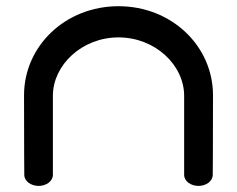

<svg xmlns="http://www.w3.org/2000/svg" viewBox="-20 -611 779 631"><path d="M369.5 -590.6C194.7 -590.6 59 -459.5 59 -297.9C59 -141.7 59.8 -36.8 59.8 -36.8C59.8 -14.7 82.7 0 106.8 0C130.9 0 153.8 -14.6 153.8 -36.6L153.8 -296C153.8 -397.4 249.4 -488.1 369.5 -488.1C489.6 -488.1 585.2 -397.4 585.2 -296C585.2 -188.8 585.2 -36.6 585.2 -36.6C585.2 -14.6 608.1 0 632.2 0C655.9 0 678.5 -14 679.2 -36.2C679.3 -37.5 680 -141.3 680 -297.9C680 -459.5 544.3 -590.6 369.5 -590.6Z"/></svg>

Font: Hi.
Style: Black
Weight: 400
Designer: Mew Too, Robert Jablonski
Foundry: Cannot Into Space Fonts
Version: Version 1.996